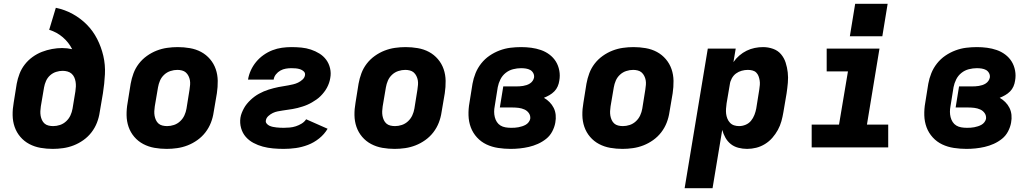

<svg xmlns="http://www.w3.org/2000/svg" viewBox="-20 -776 5440 1011"><path d="M258 8Q225 8 193.5 2.5Q162 -3 134.5 -17.5Q107 -32 87 -55.5Q67 -79 57 -108Q47 -137 46.5 -169.5Q46 -202 52 -235L68 -335Q73 -362 83 -388Q93 -414 110.5 -436.5Q128 -459 151.5 -476Q175 -493 201 -503Q227 -513 254 -518Q281 -523 307 -523Q321 -523 334 -521.5Q347 -520 360 -517Q342 -553 310.5 -580Q279 -607 239 -619L274 -735Q322 -725 363.5 -702Q405 -679 437.5 -646Q470 -613 491.5 -571Q513 -529 524 -482Q535 -435 532.5 -385Q530 -335 522 -285L505 -185Q501 -157 490.5 -130Q480 -103 462 -79.5Q444 -56 419.5 -38.5Q395 -21 368 -10.5Q341 0 313 4Q285 8 258 8ZM260 -112Q278 -112 296 -118Q314 -124 328.5 -137.5Q343 -151 351 -168.5Q359 -186 362 -204L377 -295Q379 -308 379.5 -320.5Q380 -333 378 -345.5Q376 -358 371 -369Q366 -380 357 -388Q348 -396 335.5 -399.5Q323 -403 310 -403Q293 -403 275.5 -397.5Q258 -392 244 -379.5Q230 -367 222.5 -350Q215 -333 212 -316L195 -216Q193 -203 192.5 -190.5Q192 -178 194 -166.5Q196 -155 201 -144Q206 -133 214.5 -125.5Q223 -118 235 -115Q247 -112 260 -112Z M858 8Q825 8 793.5 2.5Q762 -3 734.5 -17.5Q707 -32 687 -55.5Q667 -79 657 -108Q647 -137 646.5 -169.5Q646 -202 652 -235L668 -335Q673 -363 683 -390Q693 -417 711 -440.5Q729 -464 753.5 -481.5Q778 -499 805 -509.5Q832 -520 860 -524Q888 -528 916 -528Q948 -528 980 -522.5Q1012 -517 1039 -502.5Q1066 -488 1086 -464.5Q1106 -441 1116 -412Q1126 -383 1126.5 -350.5Q1127 -318 1122 -285L1105 -185Q1101 -157 1090.5 -130Q1080 -103 1062 -79.5Q1044 -56 1019.5 -38.5Q995 -21 968 -10.5Q941 0 913 4Q885 8 858 8ZM860 -112Q878 -112 896 -118Q914 -124 928.5 -137.5Q943 -151 951 -168.5Q959 -186 962 -204L978 -304Q980 -317 981 -329.5Q982 -342 980 -353.5Q978 -365 972.5 -376Q967 -387 958.5 -394.5Q950 -402 938 -405Q926 -408 914 -408Q896 -408 877.5 -402Q859 -396 844.5 -382.5Q830 -369 822.5 -351.5Q815 -334 812 -316L795 -216Q793 -203 792.5 -190.5Q792 -178 794 -166.5Q796 -155 801 -144Q806 -133 814.5 -125.5Q823 -118 835 -115Q847 -112 860 -112Z M1474 8Q1446 8 1418 5.5Q1390 3 1364 -4Q1338 -11 1314.5 -23.5Q1291 -36 1274 -55.5Q1257 -75 1249.5 -101.5Q1242 -128 1246 -156Q1248 -169 1253 -181.5Q1258 -194 1264.5 -206Q1271 -218 1280 -229Q1289 -240 1299 -249.5Q1309 -259 1320.5 -267.5Q1332 -276 1344 -282.5Q1356 -289 1368.5 -294.5Q1381 -300 1394 -304Q1407 -308 1420 -311.5Q1433 -315 1446 -317.5Q1459 -320 1472 -322Q1485 -324 1498 -326.5Q1511 -329 1524 -332Q1537 -335 1549.5 -341Q1562 -347 1573 -357Q1584 -367 1586 -380Q1588 -392 1579.5 -400Q1571 -408 1560 -411.5Q1549 -415 1537.5 -416Q1526 -417 1514 -417Q1500 -417 1485 -414.5Q1470 -412 1456.5 -404.5Q1443 -397 1433 -384.5Q1423 -372 1421 -357H1286Q1290 -382 1301 -406Q1312 -430 1329 -450.5Q1346 -471 1368 -486.5Q1390 -502 1414.5 -511.5Q1439 -521 1464.5 -524.5Q1490 -528 1514 -528Q1541 -528 1567 -525.5Q1593 -523 1617 -515Q1641 -507 1662 -494Q1683 -481 1697.5 -461.5Q1712 -442 1718 -416.5Q1724 -391 1719 -365Q1717 -352 1712.5 -339Q1708 -326 1701.5 -314Q1695 -302 1686.5 -291Q1678 -280 1668 -270Q1658 -260 1646.5 -252Q1635 -244 1623 -237Q1611 -230 1598.5 -224.5Q1586 -219 1573 -215Q1560 -211 1547 -207.5Q1534 -204 1521 -202Q1508 -200 1494.5 -198Q1481 -196 1468 -194Q1455 -192 1442 -189.5Q1429 -187 1416.5 -181Q1404 -175 1393 -165Q1382 -155 1380 -142Q1378 -133 1384 -125.5Q1390 -118 1398.5 -114Q1407 -110 1416.5 -108Q1426 -106 1435.5 -105Q1445 -104 1454.5 -103.5Q1464 -103 1474 -103Q1490 -103 1506 -104.5Q1522 -106 1537.5 -111Q1553 -116 1568 -125Q1583 -134 1592 -148L1705 -98Q1688 -69 1660.5 -47Q1633 -25 1601.5 -13Q1570 -1 1538 3.5Q1506 8 1474 8Z M2058 8Q2025 8 1993.5 2.5Q1962 -3 1934.5 -17.5Q1907 -32 1887 -55.5Q1867 -79 1857 -108Q1847 -137 1846.5 -169.5Q1846 -202 1852 -235L1868 -335Q1873 -363 1883 -390Q1893 -417 1911 -440.5Q1929 -464 1953.5 -481.5Q1978 -499 2005 -509.5Q2032 -520 2060 -524Q2088 -528 2116 -528Q2148 -528 2180 -522.5Q2212 -517 2239 -502.5Q2266 -488 2286 -464.5Q2306 -441 2316 -412Q2326 -383 2326.5 -350.5Q2327 -318 2322 -285L2305 -185Q2301 -157 2290.5 -130Q2280 -103 2262 -79.5Q2244 -56 2219.5 -38.5Q2195 -21 2168 -10.5Q2141 0 2113 4Q2085 8 2058 8ZM2060 -112Q2078 -112 2096 -118Q2114 -124 2128.5 -137.5Q2143 -151 2151 -168.5Q2159 -186 2162 -204L2178 -304Q2180 -317 2181 -329.5Q2182 -342 2180 -353.5Q2178 -365 2172.5 -376Q2167 -387 2158.5 -394.5Q2150 -402 2138 -405Q2126 -408 2114 -408Q2096 -408 2077.5 -402Q2059 -396 2044.5 -382.5Q2030 -369 2022.5 -351.5Q2015 -334 2012 -316L1995 -216Q1993 -203 1992.5 -190.5Q1992 -178 1994 -166.5Q1996 -155 2001 -144Q2006 -133 2014.5 -125.5Q2023 -118 2035 -115Q2047 -112 2060 -112Z M2669 8Q2636 8 2603 3Q2570 -2 2541.5 -15.5Q2513 -29 2491.5 -52.5Q2470 -76 2459 -105.5Q2448 -135 2447 -168.5Q2446 -202 2452 -235L2468 -335Q2473 -363 2484 -390.5Q2495 -418 2514 -442Q2533 -466 2558 -483Q2583 -500 2611 -510.5Q2639 -521 2667.5 -524.5Q2696 -528 2724 -528Q2751 -528 2777.5 -524.5Q2804 -521 2828.5 -512.5Q2853 -504 2873.5 -488.5Q2894 -473 2907 -452Q2920 -431 2925 -404.5Q2930 -378 2925 -351Q2923 -336 2916.5 -321Q2910 -306 2898.5 -294.5Q2887 -283 2873 -275Q2859 -267 2844 -261Q2860 -252 2873.5 -238.5Q2887 -225 2895.5 -208Q2904 -191 2906 -171Q2908 -151 2904 -130Q2900 -107 2888 -84Q2876 -61 2856 -45Q2836 -29 2812.5 -18.5Q2789 -8 2765 -2.5Q2741 3 2717 5.5Q2693 8 2669 8ZM2671 -103Q2681 -103 2690.5 -103.5Q2700 -104 2710 -106Q2720 -108 2729.5 -111Q2739 -114 2748 -119Q2757 -124 2763.5 -132.5Q2770 -141 2772 -150Q2774 -167 2765 -180Q2756 -193 2741.5 -199.5Q2727 -206 2711 -208Q2695 -210 2678 -210H2612L2630 -321H2697Q2706 -321 2715.5 -321.5Q2725 -322 2734 -323.5Q2743 -325 2752.5 -328Q2762 -331 2770.5 -336.5Q2779 -342 2784.5 -350Q2790 -358 2792 -367Q2794 -380 2788 -391Q2782 -402 2772 -407.5Q2762 -413 2749.5 -415Q2737 -417 2724 -417Q2703 -417 2681.5 -411.5Q2660 -406 2642.5 -392Q2625 -378 2615 -358Q2605 -338 2601 -317L2585 -217Q2582 -202 2582 -187.5Q2582 -173 2585.5 -159Q2589 -145 2596.5 -133.5Q2604 -122 2615.5 -115Q2627 -108 2641.5 -105.5Q2656 -103 2671 -103Z M3258 8Q3225 8 3193.5 2.5Q3162 -3 3134.5 -17.5Q3107 -32 3087 -55.5Q3067 -79 3057 -108Q3047 -137 3046.5 -169.5Q3046 -202 3052 -235L3068 -335Q3073 -363 3083 -390Q3093 -417 3111 -440.5Q3129 -464 3153.5 -481.5Q3178 -499 3205 -509.5Q3232 -520 3260 -524Q3288 -528 3316 -528Q3348 -528 3380 -522.5Q3412 -517 3439 -502.5Q3466 -488 3486 -464.5Q3506 -441 3516 -412Q3526 -383 3526.5 -350.5Q3527 -318 3522 -285L3505 -185Q3501 -157 3490.5 -130Q3480 -103 3462 -79.5Q3444 -56 3419.5 -38.5Q3395 -21 3368 -10.5Q3341 0 3313 4Q3285 8 3258 8ZM3260 -112Q3278 -112 3296 -118Q3314 -124 3328.5 -137.5Q3343 -151 3351 -168.5Q3359 -186 3362 -204L3378 -304Q3380 -317 3381 -329.5Q3382 -342 3380 -353.5Q3378 -365 3372.5 -376Q3367 -387 3358.5 -394.5Q3350 -402 3338 -405Q3326 -408 3314 -408Q3296 -408 3277.5 -402Q3259 -396 3244.5 -382.5Q3230 -369 3222.5 -351.5Q3215 -334 3212 -316L3195 -216Q3193 -203 3192.5 -190.5Q3192 -178 3194 -166.5Q3196 -155 3201 -144Q3206 -133 3214.5 -125.5Q3223 -118 3235 -115Q3247 -112 3260 -112Z M3585 215 3707 -520H3854L3842 -449Q3855 -468 3873 -483.5Q3891 -499 3911.5 -509Q3932 -519 3954 -523.5Q3976 -528 3998 -528Q4025 -528 4050.5 -519Q4076 -510 4092.5 -490.5Q4109 -471 4117 -446Q4125 -421 4128 -394.5Q4131 -368 4128.5 -340Q4126 -312 4122 -285L4105 -185Q4101 -161 4094.5 -137.5Q4088 -114 4076 -92Q4064 -70 4047 -50.5Q4030 -31 4008 -17.5Q3986 -4 3962 2Q3938 8 3914 8Q3890 8 3867.5 2Q3845 -4 3828 -17.5Q3811 -31 3800 -50.5Q3789 -70 3783 -92L3732 215ZM3872 -112Q3889 -112 3906 -119Q3923 -126 3934.5 -140Q3946 -154 3952.5 -171Q3959 -188 3962 -204L3978 -304Q3980 -317 3981 -329Q3982 -341 3980 -353Q3978 -365 3974 -375.5Q3970 -386 3962 -394Q3954 -402 3942 -405Q3930 -408 3918 -408Q3902 -408 3885.5 -403.5Q3869 -399 3855.5 -389Q3842 -379 3833.5 -363.5Q3825 -348 3823 -332L3806 -232Q3804 -218 3803 -204Q3802 -190 3803.5 -177Q3805 -164 3810 -151.5Q3815 -139 3824 -129.5Q3833 -120 3845.5 -116Q3858 -112 3872 -112Z M4254 0V-120H4398L4445 -400H4333V-520H4611L4545 -120H4657V0ZM4455 -585 4483 -756H4654L4626 -585Z M5069 8Q5036 8 5003 3Q4970 -2 4941.5 -15.5Q4913 -29 4891.5 -52.5Q4870 -76 4859 -105.5Q4848 -135 4847 -168.5Q4846 -202 4852 -235L4868 -335Q4873 -363 4884 -390.5Q4895 -418 4914 -442Q4933 -466 4958 -483Q4983 -500 5011 -510.5Q5039 -521 5067.5 -524.5Q5096 -528 5124 -528Q5151 -528 5177.5 -524.5Q5204 -521 5228.5 -512.5Q5253 -504 5273.5 -488.5Q5294 -473 5307 -452Q5320 -431 5325 -404.5Q5330 -378 5325 -351Q5323 -336 5316.5 -321Q5310 -306 5298.5 -294.5Q5287 -283 5273 -275Q5259 -267 5244 -261Q5260 -252 5273.5 -238.5Q5287 -225 5295.5 -208Q5304 -191 5306 -171Q5308 -151 5304 -130Q5300 -107 5288 -84Q5276 -61 5256 -45Q5236 -29 5212.5 -18.5Q5189 -8 5165 -2.5Q5141 3 5117 5.5Q5093 8 5069 8ZM5071 -103Q5081 -103 5090.5 -103.5Q5100 -104 5110 -106Q5120 -108 5129.5 -111Q5139 -114 5148 -119Q5157 -124 5163.5 -132.5Q5170 -141 5172 -150Q5174 -167 5165 -180Q5156 -193 5141.5 -199.5Q5127 -206 5111 -208Q5095 -210 5078 -210H5012L5030 -321H5097Q5106 -321 5115.5 -321.5Q5125 -322 5134 -323.5Q5143 -325 5152.5 -328Q5162 -331 5170.5 -336.5Q5179 -342 5184.5 -350Q5190 -358 5192 -367Q5194 -380 5188 -391Q5182 -402 5172 -407.5Q5162 -413 5149.5 -415Q5137 -417 5124 -417Q5103 -417 5081.5 -411.5Q5060 -406 5042.5 -392Q5025 -378 5015 -358Q5005 -338 5001 -317L4985 -217Q4982 -202 4982 -187.5Q4982 -173 4985.5 -159Q4989 -145 4996.5 -133.5Q5004 -122 5015.5 -115Q5027 -108 5041.5 -105.5Q5056 -103 5071 -103Z"/></svg>

Font: Iosevka SS04 Heavy Extended
Style: Italic
Weight: 900
Width: 7
Italic angle: -9°
Monospace: yes
Designer: Belleve Invis
Foundry: Belleve Invis
Version: Version 19.0.0; ttfautohint (v1.8.4)